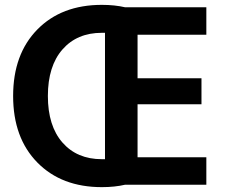

<svg xmlns="http://www.w3.org/2000/svg" viewBox="-20 -760 938 790"><path d="M399 -740Q452 -740 495 -730H829V-617H546V-438H809V-331H546V-113H829V0H495Q452 10 399 10Q233 10 133.5 -91.5Q34 -193 34 -365Q34 -537 133.5 -638.5Q233 -740 399 -740ZM412 -105V-625H399Q297 -625 237 -556.5Q177 -488 177 -365Q177 -242 237 -173.5Q297 -105 399 -105Z"/></svg>

Font: Mplus 1p Bold
Style: Bold
Weight: 700
Version: Version 1.061